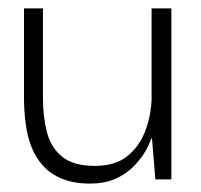

<svg xmlns="http://www.w3.org/2000/svg" viewBox="-20 -426 478 456"><path d="M194 10Q156 10 128.5 -1Q101 -12 83 -31.5Q65 -51 55 -76.5Q45 -102 41 -132Q37 -162 37 -194V-406H82V-194Q82 -149 91.5 -112Q101 -75 128 -53.5Q155 -32 205 -32Q253 -32 281.5 -54.5Q310 -77 324 -112.5Q338 -148 340 -188V-406H387V0H349L341 -97H339Q334 -81 323 -63Q312 -45 294.5 -28Q277 -11 252 -0.5Q227 10 194 10Z"/></svg>

Font: Darker Grotesque
Style: Regular
Weight: 400
Designer: Gabriel Lam
Foundry: TypeRant
Version: Version 1.000;gftools[0.9.28]